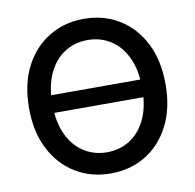

<svg xmlns="http://www.w3.org/2000/svg" viewBox="-82 -822 928 915"><g transform="rotate(-10 381.5 -364.0)"><path d="M626 -406.2V-320.8H136.7V-406.2ZM381.8 10.3Q287.1 10.3 212.4 -35.2Q137.7 -80.6 94.5 -164.3Q51.3 -248 51.3 -363.3Q51.3 -479.5 94.5 -563.2Q137.7 -647 212.4 -692.4Q287.1 -737.8 381.8 -737.8Q477.1 -737.8 551.5 -692.4Q626 -647 668.9 -563.2Q711.9 -479.5 711.9 -363.3Q711.9 -248 668.9 -164.1Q626 -80.1 551.5 -34.9Q477.1 10.3 381.8 10.3ZM381.8 -92.3Q443.8 -92.3 492.9 -123.5Q542 -154.8 570.6 -215.3Q599.1 -275.9 599.1 -363.3Q599.1 -451.7 570.6 -512.2Q542 -572.8 492.9 -604Q443.8 -635.3 381.8 -635.3Q319.8 -635.3 270.5 -603.8Q221.2 -572.3 192.6 -511.7Q164.1 -451.2 164.1 -363.3Q164.1 -275.9 192.6 -215.6Q221.2 -155.3 270.5 -123.8Q319.8 -92.3 381.8 -92.3Z"/></g></svg>

Font: V-Inter
Style: Medium-500
Weight: 500
Designer: Rasmus Andersson
Foundry: rsms
Version: Version 4.000;git-4146feb